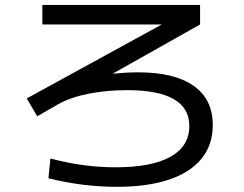

<svg xmlns="http://www.w3.org/2000/svg" viewBox="-20 -719 978 768"><path d="M173.8 -5.9 181.6 -85Q313.5 -49.8 441.4 -49.8Q586.9 -49.8 662.1 -92Q737.3 -134.3 737.3 -214.8Q737.3 -358.4 488.3 -358.4Q407.2 -358.4 335 -344.2Q262.7 -330.1 213.9 -302.7L128.9 -253.9L86.9 -325.2L627 -621.1H149.4V-699.2H780.3V-621.1L430.7 -424.3Q486.8 -429.7 532.2 -429.7Q678.2 -429.7 754.6 -375.7Q831.1 -321.8 831.1 -218.8Q831.1 -140.1 786.4 -84.7Q741.7 -29.3 655.8 -0.5Q569.8 28.3 448.2 28.3Q310.5 28.3 173.8 -5.9Z"/></svg>

Font: Pretendard Medium
Style: Regular
Weight: 500
Designer: Base glyphs from Inter by Rasmus Andersson; Hangeul glyphs from Noto Sans CJK(Source Han Sans) by Jang Soo-young and Kan
Foundry: Kil Hyung-jin
Version: Version 1.309